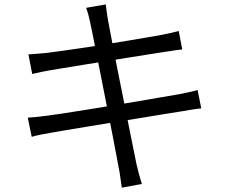

<svg xmlns="http://www.w3.org/2000/svg" viewBox="-20 -811 1040 876"><path d="M391.7 -707Q387.9 -726.4 383.3 -743.2Q378.7 -760.1 373.4 -775.4L462.6 -790.8Q464 -777.1 466.8 -757.6Q469.6 -738.2 472.4 -721.7Q474.2 -712 481 -675.3Q487.8 -638.6 498.4 -583.6Q509 -528.6 521.9 -464.6Q534.8 -400.7 547.8 -335.9Q560.7 -271 572 -214.2Q583.3 -157.3 591.7 -116.9Q600.1 -76.6 602.6 -62.8Q607.6 -41.4 614 -17.2Q620.4 7.1 627.4 28.2L535.7 45.4Q531.7 20 528.8 -3.3Q525.9 -26.6 520.9 -48.6Q518.7 -61.9 511.2 -101.5Q503.7 -141.2 492.9 -197.2Q482.1 -253.2 469.2 -317.6Q456.3 -382 443.9 -446.1Q431.5 -510.1 420.4 -565.1Q409.3 -620.1 401.9 -657.9Q394.5 -695.8 391.7 -707ZM109.7 -562.8Q128.3 -564.2 148.9 -565.7Q169.4 -567.2 193 -569.6Q215.9 -572.6 256.8 -578.1Q297.7 -583.6 349.5 -591.4Q401.3 -599.2 456.8 -608Q512.3 -616.8 564.3 -625.6Q616.3 -634.4 658 -641.4Q699.7 -648.4 723.6 -653Q745.5 -657.4 764.2 -661.8Q783 -666.1 795.4 -669.7L811.6 -585.5Q800.5 -584.5 780.1 -581.5Q759.7 -578.5 739.9 -575.5Q714.1 -571.5 671.1 -564.9Q628 -558.2 575.6 -549.7Q523.2 -541.2 467.9 -532.5Q412.6 -523.8 361.3 -515.5Q309.9 -507.2 269.9 -500.5Q229.8 -493.9 208 -490.3Q187.2 -486.5 168.4 -482.8Q149.5 -479 127 -473.4ZM106.6 -274.1Q124.5 -275.1 149.9 -277.7Q175.3 -280.3 194.8 -283.1Q221.8 -286.5 267.4 -293.5Q313 -300.5 370.5 -309.8Q428 -319.1 489.4 -328.9Q550.7 -338.7 608.8 -348.8Q667 -358.9 715.3 -367.2Q763.6 -375.5 793.5 -380.5Q822.5 -385.9 844 -390.8Q865.6 -395.6 881.5 -400.4L898.3 -316.4Q883 -315.4 859.7 -311.6Q836.4 -307.9 808 -302.9Q774.6 -297.9 725.3 -289.8Q676 -281.6 617.7 -272.1Q559.5 -262.6 499.1 -253.1Q438.7 -243.6 383.1 -234.1Q327.5 -224.6 283 -217.5Q238.6 -210.3 213 -205.3Q183.9 -200.5 162.5 -196.1Q141.1 -191.7 124.7 -186.7Z"/></svg>

Font: Noto Sans JP
Style: Regular
Weight: 100
Designer: Ryoko NISHIZUKA 西塚涼子 (kana, bopomofo & ideographs); Paul D. Hunt (Latin, Greek & Cyrillic); Sandoll Communications 산돌커뮤니
Foundry: Adobe
Version: Version 2.004;hotconv 1.0.118;makeotfexe 2.5.65603